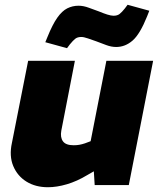

<svg xmlns="http://www.w3.org/2000/svg" viewBox="-20 -776 662 805"><path d="M181 9Q129 9 91 -14.5Q53 -38 35.5 -80Q18 -122 30 -177L98 -521H294L237 -228Q232 -200 244 -183.5Q256 -167 289 -167Q302 -167 313 -169Q324 -171 336 -175L360 -184L426 -521H622L520 0H377L371 -96L407 -77L346 -42Q303 -16 260.5 -3.5Q218 9 181 9ZM261 -574 170 -599 179 -621Q200 -673 220 -701.5Q240 -730 262 -741Q284 -752 309 -752Q330 -752 352.5 -743.5Q375 -735 395 -728Q414 -720 430 -715Q446 -710 456 -710Q472 -710 481.5 -717.5Q491 -725 503 -740L515 -756L606 -731L597 -708Q567 -633 536 -606Q505 -579 467 -579Q447 -579 425.5 -587Q404 -595 383 -603Q366 -609 348.5 -615Q331 -621 321 -621Q305 -621 295.5 -613.5Q286 -606 273 -590Z"/></svg>

Font: REM ExtraBold
Style: Italic
Weight: 800
Italic angle: -11°
Designer: Octavio Pardo
Foundry: Ashler Design
Version: Version 1.005;gftools[0.9.28]